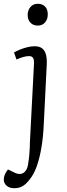

<svg xmlns="http://www.w3.org/2000/svg" viewBox="-47 -764 354 1013"><path d="M184 -109Q181 -41 171.5 15Q162 71 147 113Q132 155 111 181Q99 197 86.5 208Q74 219 60 224Q46 229 30 229Q2 229 -12.5 215.5Q-27 202 -27 184Q-27 170 -21.5 157Q-16 144 -5 130L30 147Q46 155 61.5 153.5Q77 152 88.5 137Q100 122 103 90Q106 73 107.5 54Q109 35 110 16.5Q111 -2 111 -17L132 -421Q134 -447 128 -457.5Q122 -468 107 -468Q93 -468 76.5 -463.5Q60 -459 40 -450L27 -487Q40 -495 58.5 -502.5Q77 -510 97.5 -515Q118 -520 135 -520Q162 -520 176.5 -508Q191 -496 196.5 -472Q202 -448 199 -410ZM99 -685Q99 -710 113.5 -727Q128 -744 152 -744Q169 -744 181 -737Q193 -730 199 -717.5Q205 -705 205 -687Q205 -663 191 -646Q177 -629 152 -629Q128 -629 113.5 -644.5Q99 -660 99 -685Z"/></svg>

Font: Literata 18pt Light
Style: Italic
Weight: 300
Italic angle: -2°
Designer: Latin by Veronika Burian and Jose Scaglione. Greek by Irene Vlachou. Cyrillic by Vera Evstafieva
Foundry: TypeTogether
Version: Version 3.103;gftools[0.9.29]